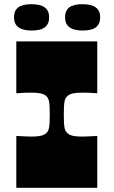

<svg xmlns="http://www.w3.org/2000/svg" viewBox="-20 -898 543 918"><path d="M58 0V-248Q81 -247 98.5 -246Q116 -245 129 -245Q157 -245 171.5 -248Q186 -251 194 -256Q202 -261 206.5 -267Q211 -273 213.5 -283Q216 -293 217 -309Q218 -325 218 -350Q218 -375 217 -391Q216 -407 213.5 -417Q211 -427 206.5 -433Q202 -439 194 -444Q186 -449 171.5 -452Q157 -455 129 -455Q116 -455 98.5 -454.5Q81 -454 58 -452V-700H445V-452Q423 -454 405.5 -454.5Q388 -455 374 -455Q346 -455 331.5 -452Q317 -449 309 -444Q302 -439 297 -433Q292 -427 289.5 -417Q287 -407 286 -391Q285 -375 285 -350Q285 -325 286 -309Q287 -293 289.5 -283Q292 -273 297 -267Q302 -261 309 -256Q317 -251 331.5 -248Q346 -245 374 -245Q388 -245 405.5 -246Q423 -247 445 -248V0ZM131 -752Q47 -752 47 -815Q47 -847 67 -862.5Q87 -878 131 -878Q173 -878 194 -862.5Q215 -847 215 -815Q215 -784 195 -768Q175 -752 131 -752ZM375 -752Q291 -752 291 -815Q291 -847 311 -862.5Q331 -878 375 -878Q417 -878 438 -862.5Q459 -847 459 -815Q459 -784 439 -768Q419 -752 375 -752Z"/></svg>

Font: Ojuju ExtraBold
Style: Regular
Weight: 800
Designer: Chisaokwu Joboson, Mirko Velimirovic
Foundry: Udi Foundry
Version: Version 1.000